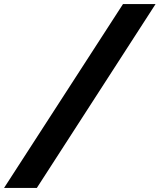

<svg xmlns="http://www.w3.org/2000/svg" viewBox="-173 -720 789 949"><path d="M-153 209 435 -700H596L9 209Z"/></svg>

Font: Red Hat Text
Style: Italic
Weight: 300
Italic angle: -12°
Designer: Pentagram, MCKL
Foundry: Pentagram, MCKL
Version: Version 1.023